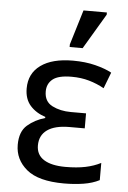

<svg xmlns="http://www.w3.org/2000/svg" viewBox="-55 -817 580 867"><g transform="rotate(5 235.0 -383.0)"><path d="M268 10Q152 10 98.5 -34.5Q45 -79 45 -146Q45 -206 78.5 -235Q112 -264 158 -277V-282Q115 -296 89 -325.5Q63 -355 63 -403Q63 -471 115 -508.5Q167 -546 261 -546Q317 -546 362.5 -534.5Q408 -523 437 -507L409 -434Q377 -452 340.5 -462.5Q304 -473 261 -473Q201 -473 175.5 -452.5Q150 -432 150 -397Q150 -351 186.5 -332.5Q223 -314 271 -314H340V-246H271Q205 -246 170.5 -221.5Q136 -197 136 -151Q136 -108 170.5 -86.5Q205 -65 268 -65Q320 -65 358.5 -73Q397 -81 428 -97V-19Q397 -3 356 3.5Q315 10 268 10ZM240 -606V-618L288 -776H394V-766L299 -606Z"/></g></svg>

Font: Noto Sans
Style: Regular
Weight: 400
Designer: Monotype Design Team
Foundry: Monotype Imaging Inc.
Version: Version 2.007